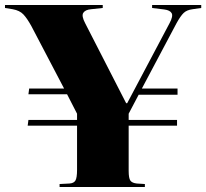

<svg xmlns="http://www.w3.org/2000/svg" viewBox="-27 -750 827 770"><path d="M212 0V-12L251 -14Q269 -15 275.5 -26Q282 -37 282 -69V-246H84L87 -269H282V-294L242 -372H87L90 -395H230L99 -645Q82 -676 67 -692Q52 -708 24 -713L-7 -718V-730H385V-718L338 -713Q315 -711 307 -698.5Q299 -686 315 -656L479 -336H483L653 -657Q668 -685 661.5 -697Q655 -709 632 -712L583 -718V-730H780V-718L745 -713Q722 -710 709.5 -698Q697 -686 681 -657L542 -395H685V-370H529L489 -294V-269H683V-246H489V-65Q489 -35 496 -25.5Q503 -16 522 -14L554 -12V0Z"/></svg>

Font: Literata 72pt ExtraBold
Style: Regular
Weight: 800
Designer: Latin by Veronika Burian and Jose Scaglione. Greek by Irene Vlachou. Cyrillic by Vera Evstafieva.
Foundry: TypeTogether
Version: Version 3.002